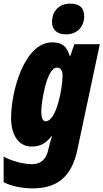

<svg xmlns="http://www.w3.org/2000/svg" viewBox="-48 -796 569 1056"><path d="M315 -607C380 -607 415 -653 415 -706C415 -752 391 -776 338 -776C271 -776 238 -728 238 -676C238 -634 264 -607 315 -607ZM133 240C261 240 345 181 377 30L501 -553H361L338 -487H336C320 -541 294 -563 239 -563C85 -563 13 -292 13 -148C13 -48 58 10 125 10C169 10 201 -3 235 -47H238C230 -22 224 0 220 17L216 34C205 77 179 107 128 107C76 107 7 86 -28 65V206C10 226 68 240 133 240ZM203 -129C187 -129 179 -147 179 -184C179 -232 208 -424 265 -424C285 -424 296 -408 296 -381C296 -312 263 -129 203 -129Z"/></svg>

Font: Noto Sans ExtraCondensed Black
Style: Italic
Weight: 900
Width: 2
Italic angle: -12°
Designer: Monotype Design Team
Foundry: Monotype Imaging Inc.
Version: Version 2.013